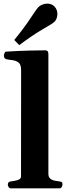

<svg xmlns="http://www.w3.org/2000/svg" viewBox="-20 -1032 384 1052"><path d="M39.6 0Q31.2 0 27.1 -7.3Q22.9 -14.6 22.9 -20Q22.9 -36.6 39.1 -38.1Q57.1 -39.6 76.2 -45.2Q95.2 -50.8 95.2 -64.5L95.7 -648.4Q95.7 -679.2 80.8 -689.9Q65.9 -700.7 46.6 -702.6Q27.3 -704.6 13.2 -708Q8.3 -710.4 4.9 -714.4Q1.5 -718.3 1.5 -727.5Q1.5 -733.4 4.6 -741Q7.8 -748.5 13.2 -749Q81.1 -753.4 140.6 -754.9Q200.2 -756.3 230.5 -756.3Q234.4 -756.3 239.7 -752.2Q245.1 -748 245.1 -736.3V-80.6Q245.1 -62 255.1 -53.5Q265.1 -44.9 279.1 -42.2Q293 -39.6 304.7 -38.1Q314.9 -37.1 318.6 -34.2Q322.3 -31.2 322.3 -20Q322.3 -14.6 318.1 -7.3Q314 0 305.7 0ZM85.4 -784.7 58.1 -813Q114.7 -882.3 147.7 -933.1Q180.7 -983.9 191.9 -994.6Q199.7 -1002 212.6 -1007.1Q225.6 -1012.2 239.3 -1012.2Q263.2 -1012.2 278.8 -996.1Q287.1 -987.3 290.8 -976.8Q294.4 -966.3 294.4 -955.1Q294.4 -942.4 290 -930.9Q285.6 -919.4 278.3 -912.6Q267.1 -901.9 213.6 -871.3Q160.2 -840.8 85.4 -784.7Z"/></svg>

Font: Gelasio
Style: Regular
Weight: 400
Designer: Eben Sorkin
Foundry: Eben Sorkin
Version: Version 1.008